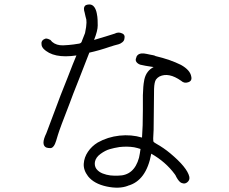

<svg xmlns="http://www.w3.org/2000/svg" viewBox="-20 -825 1040 872"><path d="M385.7 -585.9Q369.1 -543 338.9 -465.8Q307.6 -387.7 295.9 -354.5Q252 -242.2 243.2 -212.9Q233.4 -178.7 229.5 -170.9Q220.7 -152.3 209 -152.3Q197.3 -152.3 189.5 -155.3Q165 -168 190.4 -219.7L236.3 -341.8Q249 -377.9 285.2 -467.8Q314.5 -543.9 327.1 -573.2Q221.7 -557.6 176.8 -604.5Q167 -616.2 168.9 -627H168Q168 -642.6 183.6 -648.4Q189.5 -651.4 197.3 -648.4H198.2Q206.1 -645.5 209 -643.6Q210.9 -640.6 216.8 -634.8Q236.3 -618.2 266.6 -619.1Q292 -620.1 313.5 -623Q326.2 -625 339.8 -627Q348.6 -628.9 351.6 -636.7V-637.7L366.2 -674.8Q368.2 -683.6 371.1 -702.1Q374 -724.6 372.1 -736.3Q371.1 -740.2 368.2 -751Q366.2 -760.7 364.3 -768.6Q361.3 -777.3 361.3 -785.2Q361.3 -793.9 367.2 -799.8Q374 -804.7 386.7 -804.7Q399.4 -804.7 408.2 -793Q416 -782.2 419.4 -765.1Q422.9 -748 423.3 -734.4Q423.8 -720.7 423.8 -709Q423.8 -685.5 407.2 -643.6Q466.8 -661.1 502.9 -672.9H502Q518.6 -680.7 533.2 -673.8Q549.8 -668 544.9 -648.4Q543.9 -639.6 535.2 -632.8Q526.4 -626 518.6 -624Q511.7 -622.1 497.1 -618.2Q484.4 -614.3 482.4 -613.3H481.4Q430.7 -595.7 385.7 -585.9ZM848.6 -477.5Q853.5 -457 834 -451.2Q816.4 -445.3 802.7 -458Q746.1 -498 704.1 -477.5Q695.3 -472.7 688.5 -463.9Q680.7 -452.1 679.7 -420.9L677.7 -235.4Q677.7 -223.6 675.8 -197.3Q675.8 -183.6 677.2 -181.2Q678.7 -178.7 690.4 -171.9Q723.6 -153.3 752.9 -128.9Q830.1 -64.5 839.8 -22.5Q842.8 -7.8 831.5 2Q820.3 11.7 807.6 6.8Q799.8 4.9 793.5 -2.4Q787.1 -9.8 781.2 -20.5Q776.4 -31.2 773.4 -34.2Q732.4 -89.8 667 -127Q644.5 -3.9 560.5 18.6H561.5Q521.5 34.2 464.4 22Q407.2 9.8 379.9 -24.4Q358.4 -52.7 360.4 -81.5Q362.3 -110.4 379.4 -135.7Q396.5 -161.1 423.8 -177.7Q468.8 -203.1 522.5 -209Q576.2 -214.8 625 -200.2Q627 -226.6 627.9 -255.9Q627.9 -285.2 628.9 -326.2V-392.6Q629.9 -417 630.9 -430.7Q631.8 -444.3 635.7 -464.8Q640.6 -485.4 651.4 -499Q661.1 -511.7 677.7 -520.5Q671.9 -521.5 664.1 -522.5Q651.4 -524.4 640.1 -526.4Q628.9 -528.3 617.2 -531.2Q605.5 -535.2 599.6 -543.5Q593.8 -551.8 598.6 -562.5Q599.6 -569.3 604.5 -574.2Q617.2 -586.9 646.5 -580.1Q655.3 -578.1 660.6 -577.1Q666 -576.2 675.8 -574.2Q684.6 -572.3 686.5 -570.3Q752.9 -554.7 801.8 -530.3Q843.8 -506.8 848.6 -477.5ZM611.3 -108.4Q615.2 -126 618.2 -148.4Q603.5 -153.3 588.9 -156.2Q557.6 -161.1 522.5 -157.2Q498 -153.3 478 -147.5Q458 -141.6 436.5 -126Q415 -110.4 411.1 -89.8Q408.2 -71.3 418 -57.6Q428.7 -43.9 446.3 -37.1Q463.9 -30.3 481.4 -28.3Q499 -26.4 516.6 -27.3Q588.9 -27.3 611.3 -108.4Z"/></svg>

Font: irohamaru Light
Style: Regular
Weight: 200
Designer: [Source Han Sans]
Ryoko NISHIZUKA  (kana & ideographs); Paul D. Hunt (Latin, Greek & Cyrillic); Wenlong ZHANG  (bopomofo
Version: Version 1.01